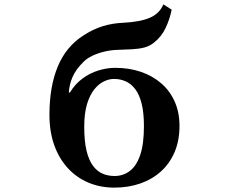

<svg xmlns="http://www.w3.org/2000/svg" viewBox="-20 -838 1040 878"><path d="M765.1 -793.9Q756.8 -752 738 -711.4Q719.2 -670.9 684.1 -643.1Q664.1 -627 639.4 -620.6Q614.7 -614.3 584.2 -612.8Q553.7 -611.3 515.1 -609.9Q485.8 -608.9 456.5 -601.8Q427.2 -594.7 403.1 -583.3Q378.9 -571.8 363.8 -557.1Q326.7 -521 311.5 -485.4Q296.4 -449.7 294.9 -415H299.8Q322.8 -453.1 356.4 -478.3Q390.1 -503.4 429.4 -515.6Q468.8 -527.8 506.8 -527.8Q570.8 -527.8 624.3 -509.5Q677.7 -491.2 717.5 -456.8Q757.3 -422.4 779.1 -373Q800.8 -323.7 800.8 -262.2Q800.8 -194.8 778.3 -142.3Q755.9 -89.8 715.6 -53.7Q675.3 -17.6 621.1 1.2Q566.9 20 502.9 20Q438 20 383.5 -3.2Q329.1 -26.4 289.3 -70.1Q249.5 -113.8 227.8 -175Q206.1 -236.3 206.1 -313Q206.1 -441.4 243.9 -533Q281.7 -624.5 359.9 -674.8Q403.3 -703.6 448.5 -717.8Q493.7 -731.9 543.9 -733.9Q620.6 -737.8 664.8 -756.6Q709 -775.4 727.1 -817.9ZM501 -477.1Q479 -477.1 455.3 -465.8Q431.6 -454.6 411.1 -429.2Q390.6 -403.8 377.9 -361.8Q365.2 -319.8 365.2 -257.8Q365.2 -192.4 375.7 -148.9Q386.2 -105.5 405 -80.1Q423.8 -54.7 449 -43.9Q474.1 -33.2 503.9 -33.2Q543.5 -33.2 573.7 -56.2Q604 -79.1 621.1 -129.2Q638.2 -179.2 638.2 -261.2Q638.2 -322.8 627.7 -364.3Q617.2 -405.8 598.4 -430.4Q579.6 -455.1 554.7 -466.1Q529.8 -477.1 501 -477.1Z"/></svg>

Font: BIZ UDMincho
Style: Bold
Weight: 700
Monospace: yes
Designer: TypeBank Co., Ltd.
Foundry: Morisawa Inc.
Version: Version 1.06